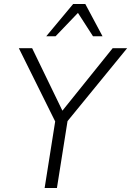

<svg xmlns="http://www.w3.org/2000/svg" viewBox="-20 -948 661 968"><path d="M205 0 263 -366 268 -316 75 -705H142L298 -383H289L548 -705H621L303 -316L325 -366L267 0ZM213 -765 349 -928H410L497 -765H449L373 -883L260 -765Z"/></svg>

Font: Nunito Sans 10pt SemiCondensed Light
Style: Italic
Weight: 300
Width: 4
Italic angle: -9°
Designer: Vernon Adams
Foundry: Vernon Adams
Version: Version 3.101;gftools[0.9.27]